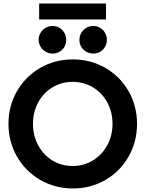

<svg xmlns="http://www.w3.org/2000/svg" viewBox="-20 -1066 829 1094"><path d="M28.3 -360.4Q28.3 -462.4 76.7 -546.4Q125 -630.4 209 -679Q293 -727.5 394.5 -727.5Q496.6 -727.5 580.6 -679Q664.6 -630.4 712.6 -546.4Q760.7 -462.4 760.7 -360.4Q760.7 -257.8 712.6 -173.6Q664.6 -89.4 580.8 -40.8Q497.1 7.8 395.5 7.8Q293.9 7.8 209.7 -40.8Q125.5 -89.4 76.9 -173.6Q28.3 -257.8 28.3 -360.4ZM621.1 -360.4Q621.1 -428.2 591.1 -482.9Q561 -537.6 508.8 -568.6Q456.5 -599.6 393.6 -599.6Q331.1 -599.6 279.3 -568.6Q227.5 -537.6 197.8 -482.7Q168 -427.7 168 -360.4Q168 -293.5 197.5 -238.3Q227.1 -183.1 278.8 -151.6Q330.6 -120.1 393.6 -120.1Q457 -120.1 509.3 -151.9Q561.5 -183.6 591.3 -238.5Q621.1 -293.5 621.1 -360.4ZM432.6 -838.9Q432.6 -860.4 443.1 -878.7Q453.6 -897 471.7 -907.5Q489.7 -918 511.7 -918Q532.7 -918 550.5 -907.5Q568.4 -897 578.6 -878.7Q588.9 -860.4 588.9 -838.9Q588.9 -817.4 578.6 -799.3Q568.4 -781.2 550.8 -771Q533.2 -760.7 512.7 -760.7Q490.7 -760.7 472.2 -771Q453.6 -781.2 442.9 -799.3Q432.1 -817.4 432.6 -838.9ZM200.2 -838.9Q200.2 -860.4 210.9 -878.7Q221.7 -897 239.7 -907.5Q257.8 -918 279.3 -918Q300.8 -918 318.6 -907.5Q336.4 -897 346.9 -878.7Q357.4 -860.4 357.4 -838.9Q357.4 -817.4 347.2 -799.3Q336.9 -781.2 319.1 -771Q301.3 -760.7 280.3 -760.7Q258.8 -760.7 240.5 -771Q222.2 -781.2 211.4 -799.3Q200.7 -817.4 200.2 -838.9ZM203.1 -1045.9H584V-955.1H203.1Z"/></svg>

Font: Reddit Sans Vanilla
Style: Bold
Weight: 700
Designer: Stephen Hutchings
Foundry: Reddit
Version: Version 1.013